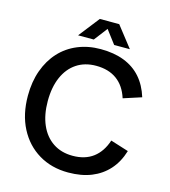

<svg xmlns="http://www.w3.org/2000/svg" viewBox="-129 -990 980 1110"><g transform="rotate(15 360.5 -435.5)"><path d="M382 17Q282 17 205.5 -29Q129 -75 86 -158Q43 -241 43 -352Q43 -436 67.5 -504Q92 -572 136.5 -620.5Q181 -669 243.5 -695Q306 -721 381 -721Q461 -721 521.5 -697.5Q582 -674 622.5 -628Q663 -582 684 -514L576 -479Q554 -549 504.5 -585Q455 -621 380 -621Q313 -621 264 -588.5Q215 -556 188.5 -495.5Q162 -435 162 -352Q162 -270 188.5 -209.5Q215 -149 264.5 -116Q314 -83 382 -83Q456 -83 504.5 -119.5Q553 -156 576 -226L684 -192Q663 -123 621.5 -77Q580 -31 520.5 -7Q461 17 382 17ZM233 -764 330 -888H446L543 -764H449L365 -875H412L327 -764Z"/></g></svg>

Font: TikTok Sans 24pt Medium
Style: Regular
Weight: 500
Version: Version 4.000